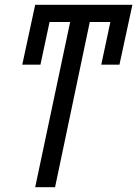

<svg xmlns="http://www.w3.org/2000/svg" viewBox="-20 -782 573 802"><path d="M210 0 355 -690H441L403 -512H479L533 -762H127L73 -512H149L187 -690H273L127 0Z"/></svg>

Font: Noto Sans Display SemiCondensed
Style: Italic
Weight: 400
Width: 4
Italic angle: -12°
Designer: Monotype Design Team
Foundry: Monotype Imaging Inc.
Version: Version 1.900